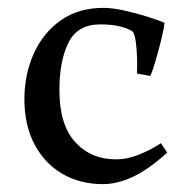

<svg xmlns="http://www.w3.org/2000/svg" viewBox="-20 -452 475 488"><path d="M362 -259 328 -265Q329 -280 328.5 -301.5Q328 -323 325.5 -343Q323 -363 318 -371Q308 -379 286.5 -384.5Q265 -390 235 -390Q177 -390 154 -343.5Q131 -297 131 -223Q131 -135 171 -91Q211 -47 275 -47Q304 -47 334.5 -59.5Q365 -72 389 -88L405 -64Q356 -20 316.5 -2Q277 16 242 16Q183 16 138 -10.5Q93 -37 67.5 -85.5Q42 -134 42 -200Q42 -262 65.5 -315Q89 -368 134 -400Q179 -432 243 -432Q266 -432 297 -425Q328 -418 356.5 -409Q385 -400 398 -394Q397 -381 390.5 -354Q384 -327 376 -299.5Q368 -272 362 -259Z"/></svg>

Font: Buenard
Style: Regular
Weight: 400
Version: Version 2.000